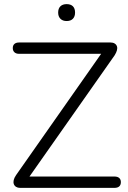

<svg xmlns="http://www.w3.org/2000/svg" viewBox="-20 -911 622 931"><path d="M77 0Q66 0 58 -5Q50 -10 47 -18.5Q44 -27 46.5 -38Q49 -49 58 -62L490 -678V-650H73Q58 -650 50 -657.5Q42 -665 42 -678Q42 -691 50 -698Q58 -705 73 -705H516Q528 -705 536 -700Q544 -695 547 -686.5Q550 -678 547 -667Q544 -656 536 -643L104 -28V-55H535Q550 -55 558 -48Q566 -41 566 -28Q566 -14 558 -7Q550 0 535 0ZM303 -809Q284 -809 273 -820Q262 -831 262 -850Q262 -870 273 -880.5Q284 -891 303 -891Q323 -891 333.5 -880.5Q344 -870 344 -850Q344 -831 333.5 -820Q323 -809 303 -809Z"/></svg>

Font: Nunito ExtraLight Light
Style: Regular
Weight: 300
Version: Version 3.602